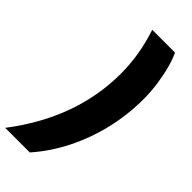

<svg xmlns="http://www.w3.org/2000/svg" viewBox="-375 -793 1037 1037"><g transform="rotate(45 143.5 -274.0)"><path d="M-82 194Q153 -113 153 -454Q153 -599 105 -742H279Q295 -709 308 -661Q321 -613 329 -557Q337 -501 337 -444Q337 -325 310 -210.5Q283 -96 231.5 7Q180 110 106 194Z"/></g></svg>

Font: Montserrat ExtraBold
Style: Italic
Weight: 800
Italic angle: -11.3°
Designer: Julieta Ulanovsky
Foundry: Julieta Ulanovsky
Version: Version 9.000; ttfautohint (v1.8.4.7-5d5b)